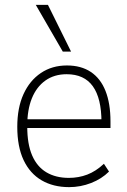

<svg xmlns="http://www.w3.org/2000/svg" viewBox="-20 -761 520 789"><path d="M264 8Q199 8 151 -20Q103 -48 77 -103Q51 -158 51 -240Q51 -318 76.5 -374Q102 -430 148 -461Q194 -492 255 -492Q313 -492 353 -465.5Q393 -439 413.5 -387.5Q434 -336 434 -262V-235H77V-271H412L397 -259Q397 -357 361.5 -406.5Q326 -456 254 -456Q203 -456 166.5 -430Q130 -404 111 -357Q92 -310 92 -245V-240Q92 -169 112 -122.5Q132 -76 170.5 -53Q209 -30 263 -30Q303 -30 338.5 -43.5Q374 -57 407 -88L428 -56Q398 -26 354.5 -9Q311 8 264 8ZM238 -549 127 -741H177L272 -549Z"/></svg>

Font: Nunito Sans 12pt ExtraLight SemiCondensed
Style: Regular
Weight: 200
Width: 4
Version: Version 3.101;gftools[0.9.27]